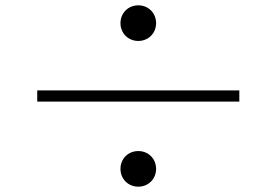

<svg xmlns="http://www.w3.org/2000/svg" viewBox="-20 -729 1040 722"><path d="M433 -642C433 -604 462 -575 500 -575C538 -575 567 -604 567 -642C567 -680 538 -709 500 -709C462 -709 433 -680 433 -642ZM880 -347V-389H120V-347ZM433 -94C433 -56 462 -27 500 -27C538 -27 567 -56 567 -94C567 -132 538 -161 500 -161C462 -161 433 -132 433 -94Z"/></svg>

Font: Noto Serif KR Light
Style: Regular
Weight: 300
Designer: Ryoko NISHIZUKA 西塚涼子 (kana & ideographs); Frank Grießhammer (Latin, Greek & Cyrillic); Wenlong ZHANG 张文龙 (bopomofo); San
Foundry: Adobe
Version: Version 2.001;hotconv 1.1.0;makeotfexe 2.6.0